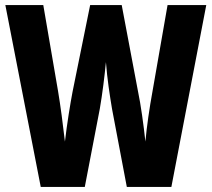

<svg xmlns="http://www.w3.org/2000/svg" viewBox="-20 -734 831 754"><path d="M790 -714H638L579 -376C567 -311 556 -235 551 -178C544 -243 533 -323 522 -375L458 -714H334L265 -374C256 -327 243 -247 235 -178C228 -240 217 -323 208 -376L150 -714H1L140 0H313L372 -307C382 -364 391 -438 396 -490C401 -424 411 -360 420 -306L478 0H653Z"/></svg>

Font: Noto Sans Khmer UI ExtraCondensed ExtraBold
Style: Regular
Weight: 800
Width: 2
Designer: Danh Hong and the Monotype Design Team
Foundry: Monotype Imaging Inc.
Version: Version 2.002